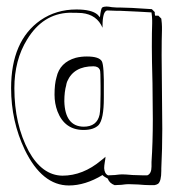

<svg xmlns="http://www.w3.org/2000/svg" viewBox="-20 -536 524 588"><path d="M465 -488 474 -479Q476 -463 476 -454V-444Q475 -416 475 -366Q475 -328 476 -254Q477 -179 477 -141Q477 -81 474 -20V-13Q474 19 464 27Q459 30 453 31H439Q426 31 403 29Q383 28 374 28Q366 28 352 30Q338 31 331 31Q315 25 310 11Q298 5 294 0Q241 32 191 32Q109 32 56 -77Q14 -165 14 -266Q14 -411 104 -474Q152 -507 214 -507Q261 -507 279 -491Q283 -487 286 -483Q289 -510 293 -513Q298 -516 306 -516Q312 -516 323 -514Q333 -513 337 -513H346Q373 -513 445 -508L454 -499Q454 -497 454 -494Q455 -490 455 -488ZM444 -498Q414 -500 346 -503H335Q331 -503 321.5 -503.5Q312 -504 308 -504Q294 -501 294 -456V-451Q277 -491 231 -496Q218 -497 192 -497Q111 -494 63 -415Q24 -352 24 -266Q24 -155 68 -73Q109 1 171 2Q234 2 290 -45Q298 -51 303 -56Q303 -50 301 -40Q299 -28 299 -21Q300 -4 311 1Q318 1 332 0Q347 -2 354 -2Q364 -2 386 0Q409 1 419 1H431Q444 -4 444 -26V-40Q448 -99 448 -171Q448 -208 447 -281Q445 -355 445 -393Q445 -440 446 -464V-474Q446 -483 444 -498ZM153 -299Q163 -345 212 -359Q228 -363 246 -363Q284 -363 292 -348Q299 -335 298 -257Q298 -245 298 -236Q298 -171 282 -153Q267 -138 236 -138Q178 -138 156 -195Q147 -219 147 -246Q147 -279 153 -299ZM183 -277V-276Q177 -255 177 -226Q179 -149 236 -148Q277 -148 285 -185Q288 -202 288 -247V-273Q288 -318 286 -322Q281 -333 266 -333Q206 -333 186 -287Q184 -282 183 -277Z"/></svg>

Font: Londrina Shadow
Style: Regular
Weight: 400
Designer: Marcelo Magalhaes
Foundry: Marcelo Magalhães
Version: Version 1.001 2011